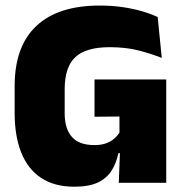

<svg xmlns="http://www.w3.org/2000/svg" viewBox="-20 -674 681 708"><path d="M254 14.5Q181 14.5 132 -17.8Q83 -50 58.5 -111Q34 -172 34 -257.5V-356.5Q34 -503 114 -578.2Q194 -653.5 347.5 -653.5Q392.5 -653.5 431.8 -647.8Q471 -642 503.8 -632.5Q536.5 -623 561.5 -611L576.5 -460.5Q537.5 -476 490.8 -488Q444 -500 384 -500Q297.5 -500 258 -463.5Q218.5 -427 218.5 -344.5V-255.5Q218.5 -200 244.8 -169.5Q271 -139 328.5 -139Q352.5 -139 370.2 -145.2Q388 -151.5 400.2 -162Q412.5 -172.5 420.5 -185V-295L443 -244.5L328.5 -243.5V-381H593V-109H416.5Q409 -73 391.8 -45.2Q374.5 -17.5 341.8 -1.5Q309 14.5 254 14.5ZM423 -131H593V0H418Z"/></svg>

Font: Anek Latin Medium ExtraBold
Style: Regular
Weight: 800
Version: Version 1.003